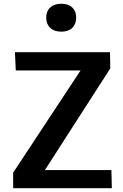

<svg xmlns="http://www.w3.org/2000/svg" viewBox="-20 -984 641 1004"><path d="M48.8 0V-81.1L401.4 -615.7H62.5L58.1 -710.9H555.2L556.6 -626L214.8 -94.7H562.5L564.9 0ZM300.3 -818.4Q263.7 -818.4 242.7 -838.1Q221.7 -857.9 221.7 -892.6Q221.7 -925.8 242.7 -945.1Q263.7 -964.4 300.3 -964.4Q336.9 -964.4 357.7 -945.1Q378.4 -925.8 378.4 -892.6Q378.4 -857.9 357.7 -838.1Q336.9 -818.4 300.3 -818.4Z"/></svg>

Font: Comme SemiBold
Style: Regular
Weight: 600
Version: Version 1.000;gftools[0.9.27]